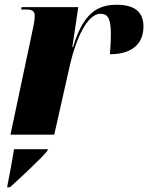

<svg xmlns="http://www.w3.org/2000/svg" viewBox="-20 -566 623 807"><path d="M118 -444 24 0H208L272 -284C307 -439 359 -508 401 -508C428 -508 446 -497 446 -424C446 -402 445 -374 442 -338C524 -338 583 -373 583 -455C583 -516 545 -546 471 -546C387 -546 329 -508 287 -368H284L309 -536H71L69 -526H93C121 -526 126 -514 126 -500C126 -480 122 -464 118 -444ZM11 215 10 221H22C67 180 144 109 177 71L182 61H39C31 109 24 150 11 215Z"/></svg>

Font: Noto Serif Display SemiCondensed Black
Style: Italic
Weight: 900
Width: 4
Italic angle: -12°
Designer: Monotype Design Team
Foundry: Monotype Imaging Inc.
Version: Version 2.009